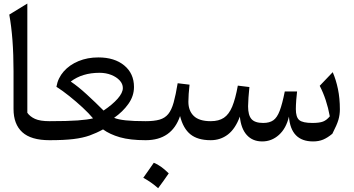

<svg xmlns="http://www.w3.org/2000/svg" viewBox="-20 -774 1957 1060"><path d="M130.9 -754.4V-151.4Q145.5 -130.4 173.3 -117.7Q201.2 -105 253.4 -105H253.9V0H253.4Q151.4 0 103 -44.2Q54.7 -88.4 54.7 -172.4V-380.9Q54.7 -565.4 31.2 -693.4Z M522.9 -457Q612.3 -457 666 -412.6Q719.7 -368.2 719.7 -293.9Q719.7 -243.7 688.7 -200.2Q657.7 -156.7 609.9 -123.5Q631.3 -114.3 673.6 -109.6Q715.8 -105 783.7 -105H784.2V0H783.7Q698.2 0 642.3 -16.1Q586.4 -32.2 548.8 -59.6Q512.7 -39.6 475.1 -26.1Q437.5 -12.7 385.5 -6.3Q333.5 0 253.9 0Q247.6 0 242.4 -7.6Q237.3 -15.1 237.3 -33.2V-71.8Q237.3 -105 253.9 -105Q353 -105 408.7 -109.1Q464.4 -113.3 493.7 -120.6Q470.7 -148.4 435.8 -180.7Q400.9 -212.9 362.8 -243.4Q324.7 -273.9 291.5 -294.9Q299.8 -343.3 331.8 -379.6Q363.8 -416 413.3 -436.5Q462.9 -457 522.9 -457ZM529.8 -372.1Q433.6 -372.1 370.6 -323.7Q410.2 -297.4 459 -252.7Q507.8 -208 551.8 -163.6Q601.1 -196.8 629.6 -229.2Q658.2 -261.7 658.2 -288.1Q658.2 -311 640.6 -330.1Q623 -349.1 593.8 -360.6Q564.5 -372.1 529.8 -372.1Z M829.1 124.5Q867.2 139.2 911.6 183.1Q897.5 203.6 883.1 223.9Q868.7 244.1 853 265.1Q815.9 231.9 771 207.5Q786.1 186 800.3 166Q814.5 146 829.1 124.5ZM784.2 0Q767.6 0 767.6 -33.2V-71.8Q767.6 -105 784.2 -105Q831.1 -105 860.8 -113.5Q890.6 -122.1 908.9 -144.5Q927.2 -167 938.7 -208.3Q950.2 -249.5 960.9 -314.5L1026.4 -306.6Q1023.4 -279.3 1021.7 -255.4Q1020 -231.4 1020 -212.4Q1020 -162.6 1049.8 -133.8Q1079.6 -105 1143.1 -105H1143.6V0H1143.1Q1071.3 0 1031.2 -32.5Q991.2 -64.9 974.1 -133.3Q928.7 0 784.2 0Z M1708.5 6.8Q1585.4 6.8 1575.2 -130.4Q1560.1 -65.4 1520 -29.3Q1480 6.8 1427.7 6.8Q1374.5 6.8 1342.5 -28.6Q1310.5 -64 1304.2 -130.4Q1279.3 -63 1238.3 -31.5Q1197.3 0 1143.6 0Q1127 0 1127 -33.2V-71.8Q1127 -105 1143.6 -105Q1188 -105 1216.1 -123.8Q1244.1 -142.6 1262 -185.5Q1279.8 -228.5 1293 -301.3L1356.9 -293.5Q1354 -266.6 1351.8 -235.4Q1349.6 -204.1 1349.6 -187Q1349.6 -138.2 1368.4 -116.7Q1387.2 -95.2 1433.1 -95.2Q1467.8 -95.2 1488.8 -109.9Q1509.8 -124.5 1524.2 -162.4Q1538.6 -200.2 1552.2 -269H1620.1Q1617.7 -252.4 1615.5 -221.9Q1613.3 -191.4 1613.3 -171.9Q1613.3 -127 1632.1 -111.1Q1650.9 -95.2 1705.1 -95.2Q1743.7 -95.2 1763.7 -103Q1783.7 -110.8 1800.8 -131.8Q1783.7 -225.6 1745.1 -300.3L1816.9 -375.5Q1835 -334 1845.7 -282.7Q1856.4 -231.4 1856.4 -170.4Q1856.4 -140.6 1848.4 -112.8Q1840.3 -85 1814.9 -35.6Q1788.6 -13.7 1764.2 -3.4Q1739.7 6.8 1708.5 6.8Z"/></svg>

Font: Pinar DS1 Medium
Style: Regular
Weight: 500
Designer: Amin Abedi
Version: Version 3.000